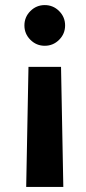

<svg xmlns="http://www.w3.org/2000/svg" viewBox="-20 -532 340 755"><path d="M220 -269 229 203H83L92 -269ZM156 -512Q189 -512 212.5 -488.5Q236 -465 236 -432Q236 -399 212.5 -375.5Q189 -352 156 -352Q123 -352 99.5 -375.5Q76 -399 76 -432Q76 -465 99.5 -488.5Q123 -512 156 -512Z"/></svg>

Font: Figtree
Style: Bold
Weight: 700
Designer: Erik Kennedy
Foundry: Erik Kennedy
Version: Version 2.001;gftools[0.9.30]